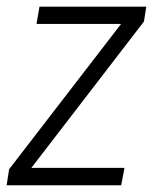

<svg xmlns="http://www.w3.org/2000/svg" viewBox="-25 -548 463 568"><path d="M343.3 -51.3 333.5 0H12.2L21 -51.3ZM400.9 -484.4 28.3 0H-5.4L2 -47.4L372.6 -528.3H407.7ZM385.7 -528.3 376.5 -477.1H83L91.8 -528.3Z"/></svg>

Font: Roboto Condensed Light
Style: Italic
Weight: 300
Italic angle: -12°
Designer: Christian Robertson
Foundry: Google
Version: Version 3.0; 2020